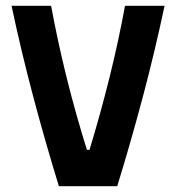

<svg xmlns="http://www.w3.org/2000/svg" viewBox="-20 -645 610 665"><path d="M184 0Q136 -156 94.5 -312.5Q53 -469 20 -625H157Q180 -500 211 -375.5Q242 -251 281 -126H290Q328 -251 359 -375.5Q390 -500 413 -625H550Q517 -469 475.5 -312.5Q434 -156 386 0Z"/></svg>

Font: Changa ExtraLight SemiBold
Style: Regular
Weight: 600
Version: Version 3.002; ttfautohint (v1.8.2)